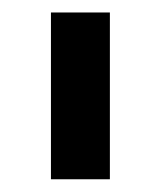

<svg xmlns="http://www.w3.org/2000/svg" viewBox="-20 -747 255 303"><path d="M153.4 -727.3H60.4V-464.1H153.4Z"/></svg>

Font: Magic Ui Pro Semi Bold
Style: Regular
Weight: 600
Designer: Stefan Endress, Andreas Faust
Version: Version 1.000;FEAKit 1.0